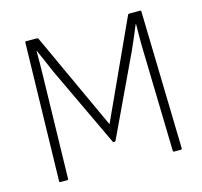

<svg xmlns="http://www.w3.org/2000/svg" viewBox="-97 -762 915 868"><g transform="rotate(-15 360.5 -327.5)"><path d="M82 0Q77 0 77 -5L92 -650Q92 -655 97 -655H148Q152 -655 154 -651L364 -195L573 -651Q575 -655 579 -655H630Q635 -655 635 -650L651 -5Q651 0 645 0H615Q609 0 609 -5L597 -483Q596 -514 596.5 -543.5Q597 -573 597 -601H595Q584 -574 572 -546Q560 -518 548 -491L371 -116Q369 -112 364 -112H362Q359 -112 357 -116L179 -493Q167 -520 155.5 -547.5Q144 -575 132 -601H131Q131 -573 131 -544Q131 -515 130 -485L119 -5Q119 0 113 0Z"/></g></svg>

Font: Sofia Sans Semi Condensed ExtraLight
Style: Regular
Weight: 250
Version: Version 4.100